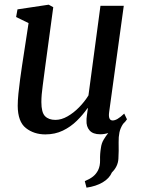

<svg xmlns="http://www.w3.org/2000/svg" viewBox="-20 -578 616 840"><path d="M178.5 10Q128.5 10 93.2 -17.8Q58 -45.5 57.5 -115Q57.5 -137 60.5 -167.8Q63.5 -198.5 68 -231.2Q72.5 -264 76.5 -291L105 -477L50.5 -503.5L56.5 -537L193 -557.5L213 -546.5L178 -288Q173 -246.5 167 -204.2Q161 -162 161 -131.5Q161 -86 177 -69.8Q193 -53.5 222.5 -53.5Q248.5 -53.5 275.2 -68.8Q302 -84 326 -108.5Q350 -133 367 -160.5L419.5 -552.5H521.5L457.5 -87.5Q452.5 -51 473 -51Q482.5 -51 494.2 -57.8Q506 -64.5 523.5 -81L535.5 -56Q530 -47 518.5 -36Q506.5 -18 502.5 1.5Q498.5 21 499 44.5Q500 83 498 116.8Q496 150.5 469.5 176.5Q458.5 202.5 429.2 219.8Q400 237 358.5 243L351 214.5Q373.5 205 387 194.2Q400.5 183.5 409 167Q418.5 148 417.8 121.8Q417 95.5 421.5 69Q424 48.5 433.8 32.5Q443.5 16.5 453.5 4Q436 9.5 418.5 9.5Q386.5 9.5 371.8 -7.5Q357 -24.5 358.5 -51.5Q358 -56 360.2 -73.8Q362.5 -91.5 364.5 -104L363 -105Q343 -76 316 -49.5Q289 -23 254.8 -6.5Q220.5 10 178.5 10Z"/></svg>

Font: Merriweather Text Regular
Style: Italic
Weight: 400
Italic angle: -7.8°
Designer: Eben Sorkin
Foundry: Eben Sorkin
Version: Version 2.100; ttfautohint (v1.7.19-72a1) -l 8 -r 50 -G 200 